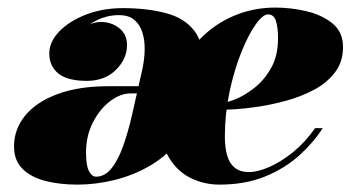

<svg xmlns="http://www.w3.org/2000/svg" viewBox="-20 -490 952 520"><path d="M574 10Q533.5 10 497.2 -7.5Q461 -25 438 -62.5Q415 -100 415 -160L435 -155.5Q436 -226.5 458.8 -284.5Q481.5 -342.5 521.2 -383.8Q561 -425 613.5 -447.2Q666 -469.5 726 -469.5Q767 -469.5 809.2 -459.8Q851.5 -450 880.2 -426.8Q909 -403.5 909 -362.5Q909 -322.5 887.2 -294Q865.5 -265.5 830.8 -247Q796 -228.5 756 -217.5Q716 -206.5 678.8 -201Q641.5 -195.5 614.8 -194Q588 -192.5 580 -192.5V-211Q591 -211 615.8 -220.5Q640.5 -230 667.5 -250.8Q694.5 -271.5 713.8 -305Q733 -338.5 733 -387Q733 -414.5 727.5 -432.8Q722 -451 706 -451Q691.5 -451 671.8 -422.8Q652 -394.5 633 -347Q614 -299.5 601.5 -240.5Q589 -181.5 589 -120Q589 -91 595 -69.5Q601 -48 615.5 -36Q630 -24 654.5 -24Q678 -24 709.5 -37.8Q741 -51.5 773.8 -78Q806.5 -104.5 833.5 -143H854Q829.5 -104.5 791 -69.5Q752.5 -34.5 698.5 -12.2Q644.5 10 574 10ZM190 10Q140.5 10 101.8 -0.2Q63 -10.5 40.5 -33.2Q18 -56 18 -93Q18 -140 48.2 -177Q78.5 -214 135.8 -235.2Q193 -256.5 274 -256.5H368V-237H334Q306 -237 278.2 -216Q250.5 -195 231.8 -158.8Q213 -122.5 213 -76.5Q213 -41.5 221 -26.5Q229 -11.5 240 -11.5Q263.5 -11.5 281.5 -33.5Q299.5 -55.5 313.2 -93.8Q327 -132 338 -180.5L366 -304.5Q371 -328.5 371.8 -354Q372.5 -379.5 366 -401Q359.5 -422.5 344.2 -435.8Q329 -449 302.5 -449Q284.5 -449 269.8 -445.2Q255 -441.5 243 -435.5Q231 -429.5 221.5 -423.5Q244.5 -433.5 268.2 -429.2Q292 -425 308 -409.2Q324 -393.5 324 -368Q324 -330.5 294 -300.8Q264 -271 215 -271Q162.5 -271 138 -291Q113.5 -311 113.5 -345.5Q113.5 -376.5 140.2 -404.5Q167 -432.5 212.2 -450.2Q257.5 -468 313 -468Q378 -468 429.2 -454.5Q480.5 -441 507.2 -405.5Q534 -370 526 -304.5L493 -180.5Q484.5 -134 454.8 -98.5Q425 -63 382 -38.8Q339 -14.5 289 -2.2Q239 10 190 10Z"/></svg>

Font: Bodoni Moda 11pt Black
Style: Italic
Weight: 900
Italic angle: -13°
Designer: Owen Earl
Foundry: indestructible type
Version: Version 2.004